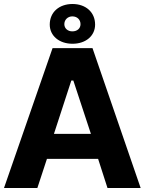

<svg xmlns="http://www.w3.org/2000/svg" viewBox="-25 -941 724 961"><path d="M338 -722C405 -722 451 -762 451 -818C451 -880 404 -921 338 -921C271 -921 224 -880 224 -818C224 -762 271 -722 338 -722ZM337 -784C314 -784 297 -799 297 -820C297 -842 314 -859 337 -859C362 -859 378 -842 378 -820C378 -799 362 -784 337 -784ZM-5 0H162L210 -146H466L513 0H679L438 -700H238ZM245 -271 332 -538H342L430 -271Z"/></svg>

Font: Fixel Display Bold
Style: Bold
Weight: 700
Designer: AlfaBravo + MacPaw
Foundry: Kyrylo Tkachov, Marchela Mozhyna, Serhii Makarenko, Maria Weinstein, Zakhar Kryvoshyya
Version: Version 1.211